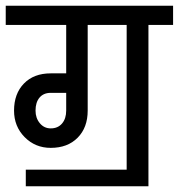

<svg xmlns="http://www.w3.org/2000/svg" viewBox="-30 -650 624 670"><path d="M574 -563H488V0H60V-58H412V-563H276V-264Q276 -205 241 -169.5Q206 -134 147 -134Q93 -134 56 -171.5Q19 -209 19 -264Q19 -323 53.5 -358.5Q88 -394 147 -394H201V-563H-10V-630H574ZM201 -264V-326H147Q122 -326 108 -309.5Q94 -293 94 -264Q94 -238 109 -220Q124 -202 147 -202Q172 -202 186.5 -219Q201 -236 201 -264Z"/></svg>

Font: Pragati Narrow
Style: Regular
Weight: 400
Designer: Hector Gatti, Marcela Romero, Pablo Cosgaya and Nicolas Silva
Foundry: Omnibus-Type
Version: Version 1.010; ttfautohint (v1.3)